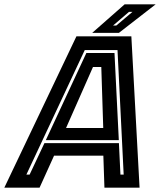

<svg xmlns="http://www.w3.org/2000/svg" viewBox="-67 -868 742 888"><path d="M-47 0 286.5 -700H540.5L578.5 0H416L411 -148H183L116 0ZM55 -60.5H70L138.5 -206H483L490 -60.5H505L476.5 -636.5H325ZM145 -220 332.5 -623H462.5L482.5 -220ZM238.5 -276H410.5L401.5 -558H363ZM359.5 -716 509.5 -848H653L483 -716ZM456 -750H471L545.5 -813H529.5Z"/></svg>

Font: Tourney
Style: Bold Italic
Weight: 700
Italic angle: -12°
Version: Version 1.015